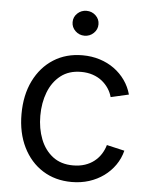

<svg xmlns="http://www.w3.org/2000/svg" viewBox="-54 -789 666 844"><g transform="rotate(5 279.5 -366.5)"><path d="M293.5 11.2Q220.7 11.2 165.5 -23.7Q110.4 -58.6 79.3 -121.6Q48.3 -184.6 48.3 -267.1Q48.3 -351.1 79.3 -414.3Q110.4 -477.5 165.5 -512.7Q220.7 -547.9 293.5 -547.9Q334.5 -547.9 369.9 -536.6Q405.3 -525.4 433.6 -504.9Q461.9 -484.4 481.9 -456.1Q502 -427.7 511.2 -393.6L432.1 -375.5Q426.8 -395.5 414.8 -413.6Q402.8 -431.6 385.5 -445.3Q368.2 -459 345 -466.8Q321.8 -474.6 293.5 -474.6Q239.7 -474.6 203.6 -446.3Q167.5 -418 149.4 -371.1Q131.3 -324.2 131.3 -267.1Q131.3 -210.9 149.4 -164.3Q167.5 -117.7 203.6 -89.8Q239.7 -62 293.5 -62Q322.3 -62 345.7 -69.8Q369.1 -77.6 386.7 -91.6Q404.3 -105.5 416.3 -124.3Q428.2 -143.1 434.1 -164.1L512.7 -146Q503.9 -111.3 483.9 -82.5Q463.9 -53.7 435.1 -32.7Q406.2 -11.7 370.4 -0.2Q334.5 11.2 293.5 11.2ZM293.9 -634.3Q270.5 -634.3 253.7 -650.4Q236.8 -666.5 236.8 -689.5Q236.8 -712.4 253.7 -728.3Q270.5 -744.1 293.9 -744.1Q317.4 -744.1 334.2 -728.3Q351.1 -712.4 351.1 -689.5Q351.1 -666.5 334.2 -650.4Q317.4 -634.3 293.9 -634.3Z"/></g></svg>

Font: V-Inter
Style: Regular-375
Weight: 375
Designer: Rasmus Andersson
Foundry: rsms
Version: Version 4.000;git-4146feb